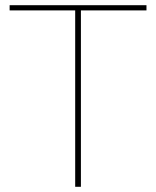

<svg xmlns="http://www.w3.org/2000/svg" viewBox="-20 -718 600 738"><path d="M543 -678H291V0H269V-678H17V-698H543Z"/></svg>

Font: IBM Plex Sans Thin
Style: Regular
Weight: 250
Designer: Mike Abbink, Paul van der Laan, Pieter van Rosmalen
Foundry: Bold Monday
Version: Version 3.201